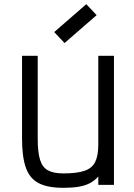

<svg xmlns="http://www.w3.org/2000/svg" viewBox="-20 -885 640 919"><path d="M283 14Q209 14 165.8 -8Q122.5 -30 104 -81.8Q85.5 -133.5 85.5 -221.5V-618H160.5V-221.5Q160.5 -157 171.5 -120.8Q182.5 -84.5 209.2 -69.8Q236 -55 283 -55Q348.5 -55 384.8 -67.5Q421 -80 435.8 -110.2Q450.5 -140.5 450.5 -194.5V-618H525.5V0H450.5V-40Q432.5 -20 410 -8.2Q387.5 3.5 356.8 8.8Q326 14 283 14ZM289 -679 239.5 -731.5 393 -865 442.5 -812.5Z"/></svg>

Font: Victor Mono Thin
Style: Regular
Weight: 100
Monospace: yes
Designer: Rune Bjørnerås
Version: Version 1.561;gftools[0.9.30]